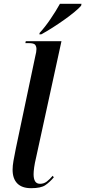

<svg xmlns="http://www.w3.org/2000/svg" viewBox="-20 -976 447 1006"><path d="M143 10Q95 10 70.5 -15Q46 -40 46 -87Q46 -107 50.5 -133Q55 -159 63 -198L165 -682Q168 -693 169.5 -702.5Q171 -712 171 -719Q171 -732 164.5 -741Q158 -750 131 -750H113L115 -760H302L169 -150Q162 -121 159 -99Q156 -77 156 -63Q156 -39 164 -26Q172 -13 190 -13Q210 -13 225.5 -25Q241 -37 256 -55L262 -47Q240 -21 217 -5.5Q194 10 143 10ZM188 -804Q215 -833 244 -875.5Q273 -918 294 -956H407L405 -946Q394 -933 370.5 -913.5Q347 -894 316 -872Q285 -850 253.5 -830Q222 -810 196 -796H186Z"/></svg>

Font: Noto Serif Display ExtraCondensed SemiBold
Style: Italic
Weight: 600
Width: 2
Italic angle: -12°
Designer: Monotype Design Team
Foundry: Monotype Imaging Inc.
Version: Version 2.009